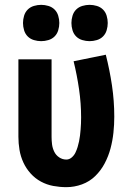

<svg xmlns="http://www.w3.org/2000/svg" viewBox="-20 -765 540 793"><path d="M254 8Q227 8 200 3Q173 -2 149 -15Q125 -28 106.5 -48.5Q88 -69 76.5 -94Q65 -119 60.5 -146Q56 -173 56 -200V-520H193V-200Q193 -184 195 -168.5Q197 -153 204 -138.5Q211 -124 224.5 -115Q238 -106 254 -106Q266 -106 276 -114.5Q286 -123 291.5 -134.5Q297 -146 300.5 -157.5Q304 -169 306.5 -181Q309 -193 310.5 -205.5Q312 -218 313 -230.5Q314 -243 314.5 -255Q315 -267 315 -280Q315 -338 306.5 -396.5Q298 -455 284 -512L417 -539Q433 -476 442.5 -412Q452 -348 452 -283Q452 -250 448.5 -217Q445 -184 436.5 -152Q428 -120 412.5 -90.5Q397 -61 373.5 -38Q350 -15 318.5 -3.5Q287 8 254 8ZM350 -595Q335 -595 320 -599.5Q305 -604 294.5 -614.5Q284 -625 279.5 -640Q275 -655 275 -670Q275 -685 279.5 -700Q284 -715 294.5 -725.5Q305 -736 320 -740.5Q335 -745 350 -745Q365 -745 380 -740.5Q395 -736 405.5 -725.5Q416 -715 420.5 -700Q425 -685 425 -670Q425 -655 420.5 -640Q416 -625 405.5 -614.5Q395 -604 380 -599.5Q365 -595 350 -595ZM150 -595Q135 -595 120 -599.5Q105 -604 94.5 -614.5Q84 -625 79.5 -640Q75 -655 75 -670Q75 -685 79.5 -700Q84 -715 94.5 -725.5Q105 -736 120 -740.5Q135 -745 150 -745Q165 -745 180 -740.5Q195 -736 205.5 -725.5Q216 -715 220.5 -700Q225 -685 225 -670Q225 -655 220.5 -640Q216 -625 205.5 -614.5Q195 -604 180 -599.5Q165 -595 150 -595Z"/></svg>

Font: Iosevka Heavy
Style: Regular
Weight: 900
Monospace: yes
Designer: Belleve Invis
Foundry: Belleve Invis
Version: Version 32.5.0; ttfautohint (v1.8.4)